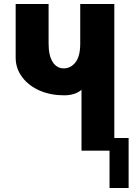

<svg xmlns="http://www.w3.org/2000/svg" viewBox="-20 -751 661 957"><path d="M58.1 -463.9V-731H222.2V-534.2Q222.2 -473.6 242.7 -441.9Q263.2 -410.2 297.9 -410.2Q332.5 -410.2 356.2 -440.2Q379.9 -470.2 379.9 -534.2V-731H549.8V-63H621.1V186H525.9V0H386.2V-303.2Q354 -275.9 298.8 -275.9Q233.9 -275.9 179.4 -298.8Q125 -321.8 91.6 -365.2Q58.1 -408.7 58.1 -463.9Z"/></svg>

Font: Hussar Preview
Style: Bold
Weight: 700
Foundry: Cannot Into Space Fonts, PlusOne Fonts
Version: Version 2.29RC2 "Millennial"